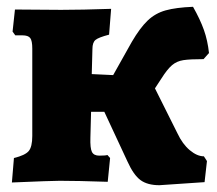

<svg xmlns="http://www.w3.org/2000/svg" viewBox="-20 -532 640 565"><path d="M580 -72 589 -58 582 4 449 13Q414 13 393.5 -2Q373 -17 355 -57L287 -203H248L246 -127Q245 -96 250.5 -85Q256 -74 272 -74Q292 -74 296 -76L304 -67L297 3Q207 0 156 0Q132 0 15 5L21 -67Q54 -75 64.5 -87.5Q75 -100 75 -132V-389Q75 -412 69 -420Q63 -428 46 -428H25L17 -439L24 -504L160 -503Q220 -503 307 -506L301 -430Q270 -422 261 -414.5Q252 -407 252 -388L250 -314L313 -311L368 -409Q392 -450 414.5 -471.5Q437 -493 467.5 -501.5Q498 -510 548 -512Q569 -475 580 -444Q591 -413 595 -376L579 -358Q539 -358 519.5 -355Q500 -352 486 -340Q472 -328 455 -301L436 -272L502 -140Q517 -108 538.5 -90Q560 -72 580 -72Z"/></svg>

Font: Alegreya SC Black
Style: Regular
Weight: 900
Designer: Juan Pablo del Peral
Foundry: Huerta Tipografica
Version: Version 2.007; ttfautohint (v1.6)